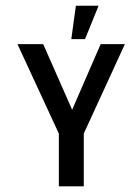

<svg xmlns="http://www.w3.org/2000/svg" viewBox="-20 -657 461 677"><path d="M327.6 -636.7 279.8 -519H231.4L247.6 -636.7ZM420.4 -501.5 275.4 -186V0H187.5V-186L41.5 -501.5H132.3L234.4 -270L335 -501.5Z"/></svg>

Font: Keraleeyam
Style: Regular
Weight: 400
Designer: Hussain K. H.
Foundry: Swathanthra Malayalam Computing(SMC) http://smc.org.in
Version: Version 3.0.0+20221109